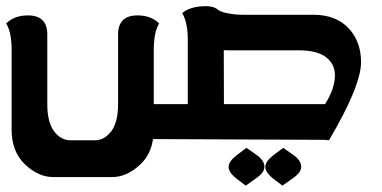

<svg xmlns="http://www.w3.org/2000/svg" viewBox="-38 -453 1235 620"><path d="M685.1 -116.7H1011.7Q1043.5 -167 1043.5 -210Q1043.5 -246.6 1014.4 -268.6Q985.4 -290.5 926.3 -290.5H697.3Q690.4 -290.5 684.6 -291ZM458.5 -116.7H568.4V-325.7Q568.4 -350.6 564.2 -372.6Q560.1 -394.5 550.3 -410.6Q576.7 -433.1 627.4 -433.1Q654.3 -433.1 668.5 -419.4Q682.1 -412.6 699.7 -409.7Q721.7 -405.3 746.6 -405.3H974.1Q1046.4 -405.3 1087.2 -362.3Q1127.9 -319.3 1127.9 -252.4Q1127.9 -175.8 1024.4 0Q1011.7 -1.5 1001 -1.5Q694.3 -2.9 456.1 -3.9Q448.7 46.4 415.5 77.6Q372.1 118.7 324.7 118.7H133.3Q85.9 118.7 42.7 77.9Q-0.5 37.1 -0.5 -35.2V-292.5Q-0.5 -317.4 -4.4 -339.4Q-8.3 -361.3 -18.1 -377.4Q8.8 -403.3 51.8 -403.3Q114.7 -403.3 114.7 -341.8V-117.2Q114.7 -58.1 136.7 -29.1Q158.7 0 189.5 0H268.6Q299.3 0 321.3 -29.1Q343.3 -58.1 343.3 -117.2V-341.8Q343.3 -403.3 406.2 -403.3Q449.2 -403.3 476.1 -377.4Q466.3 -361.3 462.4 -339.4Q458.5 -317.4 458.5 -292.5ZM757.8 24.4 790 46.9Q815.9 64.9 815.9 85.9Q815.9 104 789.1 122.6L755.4 146.5L726.6 124.5Q700.2 104 700.2 85.9Q700.2 68.4 726.1 48.3ZM876.5 24.4 908.7 46.9Q934.6 64.9 934.6 85.9Q934.6 104 907.7 122.6L874 146.5L845.2 124.5Q818.8 104 818.8 85.9Q818.8 68.4 844.7 48.3Z"/></svg>

Font: ALMAS
Style: Bold
Weight: 700
Designer: ALMAS Font/ by Husham Jawad Kadhim, derived from the Bainsely font by/ Paul James MIller
Foundry: High-Logic / Made with FontCreator
Version: Version 1.411;September 19, 2021;FontCreator 14.0.0.2814 32-